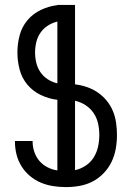

<svg xmlns="http://www.w3.org/2000/svg" viewBox="-20 -755 540 783"><path d="M249 8Q223 8 197 4Q171 0 147 -10Q123 -20 102.5 -37Q82 -54 68 -76.5Q54 -99 47.5 -124.5Q41 -150 41 -176V-180H113V-177Q113 -156 120 -135.5Q127 -115 140.5 -99Q154 -83 173.5 -73Q193 -63 214 -60V-348Q179 -352 146.5 -367.5Q114 -383 91.5 -410Q69 -437 60 -471.5Q51 -506 51 -541Q51 -576 60 -610.5Q69 -645 91.5 -672Q114 -699 146.5 -714.5Q179 -730 214 -734V-735H286V-411Q311 -408 334.5 -400Q358 -392 378.5 -378Q399 -364 415 -344.5Q431 -325 440.5 -302Q450 -279 453.5 -254Q457 -229 457 -205Q457 -176 452 -148Q447 -120 435 -95Q423 -70 403 -49Q383 -28 358 -15Q333 -2 305 3Q277 8 249 8ZM214 -415V-667Q193 -662 175 -650.5Q157 -639 145 -621.5Q133 -604 128 -583Q123 -562 123 -541Q123 -520 128 -499Q133 -478 145 -460.5Q157 -443 175 -431.5Q193 -420 214 -415ZM286 -61Q309 -66 329.5 -79.5Q350 -93 362.5 -113.5Q375 -134 380 -157.5Q385 -181 385 -205Q385 -228 380 -251Q375 -274 362 -293.5Q349 -313 329 -326Q309 -339 286 -344Z"/></svg>

Font: Iosevka srxl
Style: Regular
Weight: 400
Monospace: yes
Designer: Belleve Invis
Foundry: Belleve Invis
Version: Version 33.0.1; ttfautohint (v1.8.3)